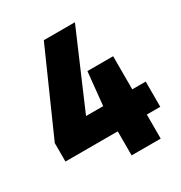

<svg xmlns="http://www.w3.org/2000/svg" viewBox="-173 -865 934 989"><g transform="rotate(-30 294.0 -370.0)"><path d="M13 -143V-253L229 -740H414L222 -293H324L344 -490H497V-293H577V-143H497V0H324V-143Z"/></g></svg>

Font: Encode Sans Condensed Condensed Black
Style: Regular
Weight: 900
Width: 3
Designer: Multiple Designers
Foundry: Impallari Type
Version: Version 3.000; ttfautohint (v1.8.3) -l 8 -r 50 -G 200 -x 14 